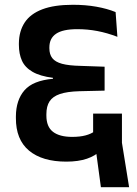

<svg xmlns="http://www.w3.org/2000/svg" viewBox="-20 -664 574 803"><path d="M257.5 12Q307.5 12 343.5 -0.2Q379.5 -12.5 400.5 -34.5L378 -116.5Q361.5 -104 338 -97.8Q314.5 -91.5 282 -91.5Q229 -91.5 201.5 -112.8Q174 -134 174 -180.5V-186.5Q174 -219.5 187.2 -240Q200.5 -260.5 230.5 -270.8Q260.5 -281 311.5 -282.5L417.5 -285V-385L317 -388.5Q268 -389.5 239.5 -397.2Q211 -405 198.8 -420.8Q186.5 -436.5 186.5 -462V-466Q186.5 -504 214.8 -523Q243 -542 303 -542Q346.5 -542 387.2 -534.2Q428 -526.5 471 -510L463.5 -613.5Q428 -628 382.8 -636Q337.5 -644 285 -644Q206.5 -644 156.8 -625Q107 -606 83.2 -569.8Q59.5 -533.5 59 -483V-476.5Q59 -438.5 71.8 -410.2Q84.5 -382 115.8 -363.8Q147 -345.5 201.5 -338.5V-334.5Q117.5 -327 82.2 -286.2Q47 -245.5 46.5 -177.5V-170.5Q46 -80.5 101.2 -34.2Q156.5 12 257.5 12ZM490 -189H369.5V-68L377.5 -62L402 119H520L490 -67Z"/></svg>

Font: Anek Devanagari SemiBold
Style: Regular
Weight: 600
Designer: Kailash Malviya (Devanagari) & Yesha Goshar (Latin)
Foundry: Ek Type
Version: Version 1.003